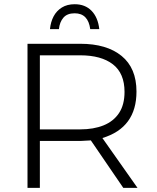

<svg xmlns="http://www.w3.org/2000/svg" viewBox="-20 -912 762 932"><path d="M647.5 0H578.5L421 -230.5Q400 -229 374.5 -228H173.5V0H113.5V-699.5H369.5Q498 -699.5 570.2 -640.5Q642.5 -581.5 642.5 -467.5Q642.5 -292 477 -242ZM369.5 -284Q434.5 -284 482.8 -303.5Q531 -323 557.8 -363.2Q584.5 -403.5 584.5 -466Q584.5 -556 528 -599.8Q471.5 -643.5 369.5 -643.5H173.5V-284ZM462 -770.5H418Q408 -847.5 342.5 -847.5Q306 -847.5 287.8 -826.2Q269.5 -805 266 -770.5H222.5Q226 -805.5 240.2 -832.5Q254.5 -859.5 280.2 -875.5Q306 -891.5 342.5 -891.5Q393.5 -891.5 424.5 -859.5Q455.5 -827.5 462 -770.5Z"/></svg>

Font: Argentum Novus Light
Style: Regular
Weight: 300
Designer: Julieta Ulanovsky (font) & Cristiano Sobral (main changes)
Foundry: Julieta Ulanovsky (font) & Cristiano Sobral (main changes)
Version: Version 3.00;November 27, 2020;FontCreator 13.0.0.2655 64-bi